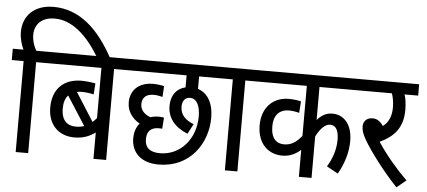

<svg xmlns="http://www.w3.org/2000/svg" viewBox="-57 -1024 2584 1163"><g transform="rotate(5 1235.5 -442.0)"><path d="M72 -553V0H148V-553H232V-622H143C130 -645 117 -675 116 -718C117 -783 161 -826 238 -826C343 -826 435 -744 512 -615H593C501 -786 384 -896 224 -896C110 -896 40 -828 40 -728C40 -687 52 -650 65 -622H0V-553Z M706 -553V-622H220V-553H545V-248C537 -239 529 -230 520 -222L410 -395C419 -397 429 -398 439 -398C464 -398 491 -394 512 -389L517 -456C499 -460 460 -465 432 -465C325 -465 257 -401 257 -287C257 -186 319 -119 418 -119C476 -119 514 -138 545 -160V0H622V-553ZM333 -288C333 -324 342 -351 359 -369L472 -193C457 -188 441 -185 422 -185C370 -185 333 -214 333 -288Z M943 -69C884 -69 851 -93 851 -147C851 -196 878 -219 922 -219C928 -219 937 -219 944 -218L949 -286C942 -287 927 -289 915 -289C898 -289 881 -286 866 -281C832 -295 805 -317 805 -356C805 -395 829 -418 874 -418C897 -418 912 -414 929 -410L933 -476C917 -480 889 -484 865 -484C783 -484 728 -437 728 -360C728 -306 758 -264 805 -237C783 -212 774 -178 774 -146C774 -61 831 0 941 0C1132 0 1234 -155 1234 -309C1234 -402 1196 -459 1139 -477V-553H1285V-622H693V-553H1063V-480C1008 -467 976 -423 976 -361C976 -288 1018 -234 1099 -201L1131 -262C1080 -282 1049 -312 1049 -362C1049 -397 1066 -419 1096 -419C1138 -419 1158 -374 1158 -311C1158 -173 1066 -69 943 -69Z M1420 -553H1504V-622H1272V-553H1344V0H1420Z M2133 -553V-622H1492V-553H1794V-249C1762 -209 1731 -188 1687 -188C1643 -188 1607 -215 1607 -291C1607 -358 1641 -395 1700 -395C1721 -395 1745 -391 1762 -386L1767 -456C1750 -461 1720 -465 1692 -465C1597 -465 1530 -398 1530 -291C1530 -177 1599 -119 1682 -119C1731 -119 1766 -139 1794 -164V0H1871V-252C1897 -303 1927 -331 1955 -331C1991 -331 2008 -300 2008 -243C2008 -184 1988 -126 1958 -78L2027 -40C2064 -105 2085 -174 2085 -243C2085 -343 2034 -399 1964 -399C1929 -399 1899 -385 1871 -352V-553Z M2445 -35C2379 -100 2309 -183 2263 -254C2343 -292 2401 -346 2401 -459C2401 -500 2396 -531 2388 -553H2471V-622H2120V-553H2311C2319 -533 2325 -499 2325 -469C2325 -416 2309 -377 2274 -351C2256 -377 2235 -392 2209 -392C2169 -392 2152 -365 2152 -339C2152 -317 2157 -295 2180 -256C2212 -201 2294 -87 2388 12Z"/></g></svg>

Font: Noto Sans Condensed
Style: Regular
Weight: 400
Width: 3
Designer: Monotype Design Team
Foundry: Monotype Imaging Inc.
Version: Version 2.013